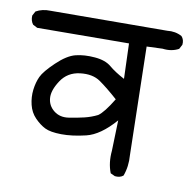

<svg xmlns="http://www.w3.org/2000/svg" viewBox="-67 -616 629 618"><g transform="rotate(10 247.5 -307.5)"><path d="M346.7 -62.5 332 -69.3Q319.3 -101.6 323.2 -141.6L326.2 -241.2Q278.3 -186.5 233.4 -175.8Q188.5 -165 152.8 -165.5Q117.2 -166 99.6 -174.8Q82 -183.6 65.4 -200.7Q48.8 -217.8 43 -242.2Q37.1 -266.6 40 -291Q43 -315.4 51.8 -334.5Q60.5 -353.5 93.8 -385.3Q127 -417 154.8 -423.8Q182.6 -430.7 217.3 -427.7Q252 -424.8 271 -408.7Q290 -392.6 321.3 -376L317.4 -491.2L17.6 -489.3L2.9 -497.1Q-5.9 -508.8 -4.9 -525.4L2.9 -540Q23.4 -551.8 50.8 -550.8L431.6 -552.7Q458 -555.7 479.5 -543.9Q489.3 -533.2 487.3 -516.6L479.5 -502Q456.1 -489.3 426.8 -493.2L375 -491.2L382.8 -137.7Q385.7 -100.6 374 -69.3Q363.3 -60.5 346.7 -62.5ZM259.8 -247.1Q278.3 -259.8 306.6 -306.6Q271.5 -337.9 245.6 -356Q219.7 -374 179.2 -369.1Q138.7 -364.3 117.2 -331.5Q95.7 -298.8 97.7 -273.9Q99.6 -249 119.6 -233.4Q139.6 -217.8 168 -222.2Q196.3 -226.6 218.3 -231.9Q240.2 -237.3 259.8 -247.1Z"/></g></svg>

Font: JasonHandwriting4
Style: Regular
Weight: 400
Version: Version 1.01.21